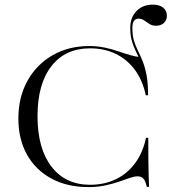

<svg xmlns="http://www.w3.org/2000/svg" viewBox="-20 -776 722 808"><path d="M351.6 11.3Q262.9 11.3 196.4 -24.6Q129.8 -60.5 93.5 -125.4Q57.3 -190.3 57.3 -277.4Q57.3 -366.9 95.6 -435.9Q133.9 -504.8 201.2 -543.5Q268.5 -582.3 355.6 -582.3Q389.5 -582.3 420.2 -575.8Q450.8 -569.4 477.8 -560.1Q504.8 -550.8 528.6 -544Q552.4 -537.1 571.8 -535.5Q585.5 -504.8 593.5 -468.5Q601.6 -432.3 603.2 -375H593.5Q580.6 -437.1 548 -481.5Q515.3 -525.8 467.3 -549.2Q419.4 -572.6 358.9 -572.6Q254.8 -572.6 196.4 -497.6Q137.9 -422.6 137.9 -287.1Q137.9 -150.8 196.8 -74.6Q255.6 1.6 358.9 1.6Q419.4 1.6 467.7 -21.8Q516.1 -45.2 548.8 -89.5Q581.5 -133.9 594.4 -196H604Q604 -140.3 604.4 -102Q604.8 -63.7 605.6 -37.5Q606.5 -11.3 607.3 10.5H597.6Q592.7 -13.7 583.9 -23.8Q575 -33.9 558.9 -33.9Q545.2 -33.9 525.4 -27Q505.6 -20.2 480.2 -11.3Q454.8 -2.4 422.6 4.4Q390.3 11.3 351.6 11.3ZM594.4 -375Q594.4 -425.8 587.5 -460.1Q580.6 -494.4 571 -517.7Q561.3 -541.1 551.2 -561.3Q541.1 -581.5 534.7 -604.4Q528.2 -627.4 528.2 -658.9Q528.2 -702.4 554.4 -729.4Q580.6 -756.5 622.6 -756.5Q650.8 -756.5 666.5 -744Q682.3 -731.5 682.3 -709.7Q682.3 -691.1 669.8 -679.4Q657.3 -667.7 636.3 -667.7Q620.2 -667.7 608.5 -675.4Q596.8 -683.1 586.3 -690.3Q575.8 -697.6 563.7 -697.6Q537.1 -697.6 537.1 -658.9Q537.1 -627.4 543.5 -605.6Q550 -583.9 560.1 -563.7Q570.2 -543.5 579.8 -519.8Q589.5 -496 596.4 -461.3Q603.2 -426.6 603.2 -375Z"/></svg>

Font: Playfair 144pt SemiExpanded Light
Style: Regular
Weight: 300
Width: 6
Designer: Claus Eggers Sørensen
Foundry: Claus Eggers Sørensen
Version: Version 2.203